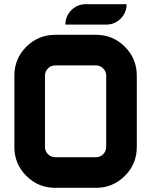

<svg xmlns="http://www.w3.org/2000/svg" viewBox="-20 -899 724 919"><path d="M244.1 -585.9Q224.1 -585.9 209.7 -571.5Q195.3 -557.1 195.3 -537.1V-195.3Q195.3 -175.3 209.7 -160.9Q224.1 -146.5 244.1 -146.5H439.5Q459.5 -146.5 473.9 -160.9Q488.3 -175.3 488.3 -195.3V-537.1Q488.3 -557.1 473.9 -571.5Q459.5 -585.9 439.5 -585.9ZM439.5 -732.4Q520.5 -732.4 577.6 -675.3Q634.8 -618.2 634.8 -537.1V-195.3Q634.8 -114.3 577.6 -57.1Q520.5 0 439.5 0H244.1Q163.1 0 106 -57.1Q48.8 -114.3 48.8 -195.3V-537.1Q48.8 -618.2 106 -675.3Q163.1 -732.4 244.1 -732.4ZM488.3 -781.2H293Q293 -821.8 321.5 -850.3Q350.1 -878.9 390.6 -878.9H585.9Q585.9 -838.4 557.4 -809.8Q528.8 -781.2 488.3 -781.2Z"/></svg>

Font: Audex
Style: Regular
Weight: 400
Designer: GGBotNet
Foundry: GGBotNet
Version: 1.00